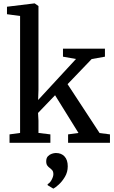

<svg xmlns="http://www.w3.org/2000/svg" viewBox="-20 -839 670 1128"><path d="M36 0V-49.5L98 -58V-745L21 -755.5V-799.5L181.5 -819H184L206 -803.5V-311L204 -251.5L426.5 -492.5L350 -506V-553H596.5V-506L518.5 -492L377 -344.5L565 -57.5L626 -49.5V0H380V-49.5L441 -58L303.5 -279.5L203.5 -175.5L206 -130.5V-58L276 -49.5V0ZM378 138Q378 172 361.5 199.8Q345 227.5 325 245.5Q305 263.5 294 269H293L260.5 249.5L259.5 243Q273.5 236 283.5 217Q293.5 198 293.5 184.5Q293.5 169 286.8 161.2Q280 153.5 272.5 148Q264.5 142.5 258 133.8Q251.5 125 251.5 108.5Q251.5 89.5 261.5 79Q271.5 68.5 284.8 64.2Q298 60 307 60H309.5Q340.5 60 359.2 80.2Q378 100.5 378 138Z"/></svg>

Font: Merriweather 24pt Medium
Style: Regular
Weight: 500
Designer: Eben Sorkin
Foundry: Eben Sorkin
Version: Version 2.100